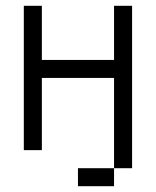

<svg xmlns="http://www.w3.org/2000/svg" viewBox="-20 -520 540 665"><path d="M375 62.5H250V125H375ZM375 62.5H437.5V-500H375V-312.5H125V-500H62.5Q62.5 -500 62.5 0H125Q125 0 125 -250H375Z"/></svg>

Font: CalcUnifontExMono
Style: Regular
Weight: 500
Version: Version 15.0.06